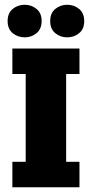

<svg xmlns="http://www.w3.org/2000/svg" viewBox="-20 -787 386 807"><path d="M32 0V-107H88V-476H32V-583H314V-476H258V-107H314V0ZM84 -630Q55 -630 33.5 -647.5Q12 -665 12 -699Q12 -732 33.5 -749.5Q55 -767 84 -767Q112 -767 133.5 -749.5Q155 -732 155 -699Q155 -665 133.5 -647.5Q112 -630 84 -630ZM262 -630Q234 -630 212.5 -647.5Q191 -665 191 -698Q191 -732 212.5 -749.5Q234 -767 262 -767Q291 -767 312.5 -749.5Q334 -732 334 -698Q334 -665 312.5 -647.5Q291 -630 262 -630Z"/></svg>

Font: Rokkitt ExtraBold
Style: Regular
Weight: 800
Version: Version 3.103